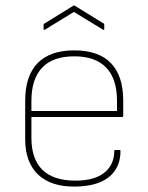

<svg xmlns="http://www.w3.org/2000/svg" viewBox="-20 -677 546 709"><path d="M258 12Q168 13 120.5 -32.5Q73 -78 73 -163V-305Q73 -397 119 -444Q165 -491 254 -491Q344 -491 389.5 -444Q435 -397 435 -306V-249Q435 -245 431 -245H96V-168Q96 -90 136.5 -50Q177 -10 259 -10Q329 -10 365.5 -39.5Q402 -69 402 -120Q402 -123 406 -123H421Q425 -123 425 -120Q425 -58 382.5 -23.5Q340 11 258 12ZM96 -267H412V-305Q412 -386 372 -427.5Q332 -469 254 -469Q175 -469 135.5 -427Q96 -385 96 -305ZM145 -567Q141 -566 141 -570V-586Q141 -589 144 -590L251 -656Q253 -658 256 -656L363 -590Q365 -589 365 -586V-570Q365 -566 361 -567L253 -633Z"/></svg>

Font: Sofia Sans Thin
Style: Regular
Weight: 250
Designer: Botio Nikoltchev, Ani Petrova
Foundry: lettersoup
Version: Version 4.101